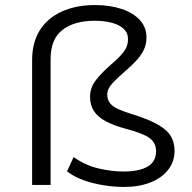

<svg xmlns="http://www.w3.org/2000/svg" viewBox="-20 -731 758 759"><path d="M470 8Q430 8 387.5 1Q345 -6 308 -19.5Q271 -33 245 -54L271 -110Q316 -78 368 -65.5Q420 -53 469 -53Q530 -53 563.5 -72.5Q597 -92 597 -133Q597 -166 571.5 -185Q546 -204 477 -222Q429 -235 397.5 -252Q366 -269 351 -292.5Q336 -316 336 -348Q336 -383 357 -411.5Q378 -440 419 -476Q449 -501 467.5 -524Q486 -547 486 -576Q486 -601 469 -617Q452 -633 422 -641Q392 -649 355 -649Q273 -649 226.5 -612.5Q180 -576 180 -498V0H107V-493Q107 -563 137.5 -611.5Q168 -660 224.5 -685.5Q281 -711 355 -711Q415 -711 461 -695.5Q507 -680 533 -651.5Q559 -623 559 -583Q559 -556 548.5 -534Q538 -512 519 -491.5Q500 -471 473 -448Q445 -424 424.5 -402Q404 -380 404 -357Q404 -337 415 -323Q426 -309 449 -299Q472 -289 507 -278Q589 -253 629.5 -221.5Q670 -190 670 -134Q670 -92 644.5 -59.5Q619 -27 574 -9.5Q529 8 470 8Z"/></svg>

Font: Nunito Sans 7pt SemiExpanded Light
Style: Regular
Weight: 300
Width: 6
Designer: Vernon Adams
Foundry: Vernon Adams
Version: Version 3.101;gftools[0.9.27]